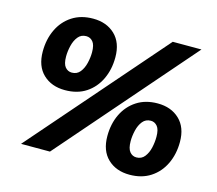

<svg xmlns="http://www.w3.org/2000/svg" viewBox="-102 -837 1101 975"><g transform="rotate(15 448.5 -350.0)"><path d="M655 9Q584 9 540 -33Q496 -75 496 -152Q496 -216 520.5 -267Q545 -318 591 -348Q637 -378 701 -378Q772 -378 816 -336Q860 -294 860 -218Q860 -154 835.5 -102.5Q811 -51 765 -21Q719 9 655 9ZM227 -321Q156 -321 112 -363Q68 -405 68 -482Q68 -546 92.5 -597.5Q117 -649 163 -679Q209 -709 273 -709Q344 -709 388 -667Q432 -625 432 -548Q432 -484 407.5 -432.5Q383 -381 337.5 -351Q292 -321 227 -321ZM83 0 693 -700H844L235 0ZM666 -85Q693 -85 709 -105.5Q725 -126 731.5 -155Q738 -184 738 -212Q738 -251 724 -267.5Q710 -284 690 -284Q663 -284 647 -264Q631 -244 624 -214.5Q617 -185 617 -158Q617 -119 631 -102Q645 -85 666 -85ZM238 -416Q265 -416 281 -436Q297 -456 304 -485.5Q311 -515 311 -542Q311 -581 297 -597.5Q283 -614 262 -614Q235 -614 219 -594Q203 -574 196 -544.5Q189 -515 189 -488Q189 -449 203 -432.5Q217 -416 238 -416Z"/></g></svg>

Font: Montserrat ExtraBold
Style: Italic
Weight: 800
Italic angle: -11.3°
Designer: Julieta Ulanovsky
Foundry: Julieta Ulanovsky
Version: Version 9.000; ttfautohint (v1.8.4.7-5d5b)